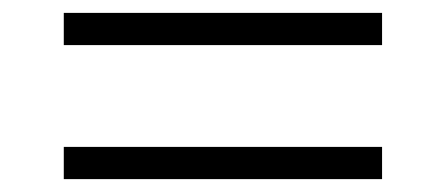

<svg xmlns="http://www.w3.org/2000/svg" viewBox="-20 -404 691 298"><path d="M79 -334V-384H573V-334ZM79 -126V-176H573V-126Z"/></svg>

Font: Archivo SemiExpanded Thin
Style: Regular
Weight: 250
Width: 6
Designer: Hector Gatti
Foundry: Omnibus-Type
Version: Version 2.001